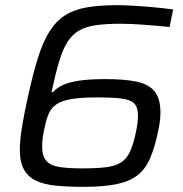

<svg xmlns="http://www.w3.org/2000/svg" viewBox="-20 -716 708 744"><path d="M303.5 8Q243.6 8 197.1 3.5Q150.6 -1.1 119.7 -15.7Q88.9 -30.3 72.8 -59.3Q56.8 -88.2 56.8 -137Q56.8 -169.6 64.7 -220.2Q72.6 -270.8 87.5 -337.8Q107 -427.9 126.7 -491Q146.5 -554.1 171.8 -594.1Q197.1 -634.1 231.9 -656.5Q266.8 -678.8 316.3 -687.4Q365.8 -696 434.6 -696Q461.8 -696 498.5 -693.7Q535.3 -691.5 575 -687.9Q614.7 -684.4 650.9 -679.3L637.3 -611.4Q588.8 -616.4 536.5 -620.2Q484.1 -624 448.3 -624Q391.4 -624 352.3 -618.5Q313.1 -613 286.2 -597.5Q259.2 -581.9 240.9 -552.6Q222.6 -523.4 208.6 -476.1Q194.5 -428.9 179.8 -359.1H185.3Q198.6 -373.8 220.7 -385.1Q242.7 -396.3 282.9 -402.9Q323 -409.5 387.9 -409.5Q460.8 -409.5 508.2 -399.9Q555.5 -390.2 578.6 -362.5Q601.7 -334.7 601.7 -279.4Q601.7 -264.3 599.5 -245.8Q597.2 -227.3 592.7 -206.7Q579.7 -145 561.9 -103.3Q544.1 -61.6 513.4 -37.4Q482.7 -13.1 432 -2.5Q381.3 8 303.5 8ZM297.9 -63.5Q352.7 -63.5 388.4 -67.7Q424.2 -71.9 446.6 -85.1Q469 -98.3 482.3 -125.4Q495.6 -152.4 505.4 -198.1Q510.3 -219.5 512.5 -236.7Q514.7 -253.8 514.7 -267.5Q514.7 -300.5 499.9 -315.3Q485 -330.1 450.3 -334.3Q415.5 -338.5 356.3 -338.5Q295.3 -338.5 258.1 -332.4Q221 -326.3 200.5 -313Q180.1 -299.7 170.2 -278.5Q160.4 -257.4 154 -226.9Q148.6 -204 145.9 -184.1Q143.2 -164.2 143.2 -148Q143.2 -111.1 159.5 -92.7Q175.7 -74.2 210 -68.9Q244.2 -63.5 297.9 -63.5Z"/></svg>

Font: Saira Thin
Style: Italic
Weight: 100
Italic angle: -12°
Designer: Hector Gatti with collaboration of the Omnibus-Type team
Foundry: Omnibus-Type
Version: Version 1.101